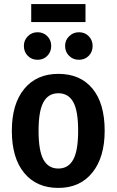

<svg xmlns="http://www.w3.org/2000/svg" viewBox="-20 -906 572 941"><path d="M399 -798H133V-886H399ZM164 -748Q193 -748 212 -728.5Q231 -709 231 -681Q231 -652 212 -632.5Q193 -613 164 -613Q135 -613 116 -632.5Q97 -652 97 -681Q97 -709 116.5 -728.5Q136 -748 164 -748ZM367 -748Q396 -748 415 -728.5Q434 -709 434 -681Q434 -652 415 -632.5Q396 -613 367 -613Q338 -613 318.5 -632.5Q299 -652 299 -681Q299 -709 319 -728.5Q339 -748 367 -748ZM493 -265Q493 -135 432.5 -60Q372 15 266 15Q159 15 98.5 -58.5Q38 -132 38 -265Q38 -396 98.5 -470Q159 -544 266 -544Q373 -544 433 -472Q493 -400 493 -265ZM169 -265Q169 -167 193 -123.5Q217 -80 266 -80Q315 -80 339 -124Q363 -168 363 -265Q363 -363 339 -406Q315 -449 266 -449Q217 -449 193 -405.5Q169 -362 169 -265Z"/></svg>

Font: Fira Sans Condensed Medium
Style: Regular
Weight: 500
Width: 3
Designer: Carrois Corporate & Edenspiekermann AG
Foundry: Carrois Corporate GbR & Edenspiekermann AG
Version: Version 4.203;PS 004.203;hotconv 1.0.88;makeotf.lib2.5.64775